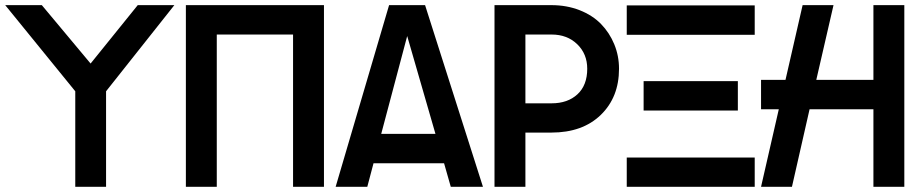

<svg xmlns="http://www.w3.org/2000/svg" viewBox="-25 -720 3555 740"><path d="M265.1 0V-368.2L-4.9 -700.2H136.2L324.2 -475.1L505.9 -700.2H647L383.8 -368.2V0Z M1223.6 -700.2V0H1104.5V-586.9H810.5V0H691.4V-700.2Z M1268.6 0 1474.6 -700.2H1613.3L1836.4 0H1712.4L1686.5 -90.8H1414.6L1390.6 0ZM1444.3 -204.1H1653.3L1544.4 -581.1Z M1880.9 0V-700.2H2100.1Q2159.2 -700.2 2209 -680.7Q2258.8 -661.1 2291.5 -627.4Q2324.2 -593.8 2342.5 -549.3Q2360.8 -504.9 2360.8 -455.1Q2360.8 -345.2 2290.5 -277.1Q2220.2 -209 2100.1 -209H2000V0ZM2000 -321.8H2101.1Q2163.1 -321.8 2200.7 -356.7Q2238.3 -391.6 2238.3 -455.1Q2238.3 -512.2 2199.7 -549.6Q2161.1 -586.9 2101.1 -586.9H2000Z M2455.6 -293.9V-407.2H2818.8V-293.9ZM2390.6 0V-112.8H2883.8V0ZM2390.6 -585.9V-699.2H2883.8V-585.9Z M3341.3 0V-298.8H3095.2L3027.3 0H2908.2L2976.6 -298.8H2908.2V-412.1H3002.4L3068.4 -700.2H3187.5L3121.1 -412.1H3341.3V-700.2H3460.4V0Z"/></svg>

Font: Cakra Normal
Style: Regular
Weight: 400
Designer: Lucia Kollert, Vojtech Kollert
Foundry: OoM Type
Version: Version 1.000;Glyphs 3.1.1 (3148)